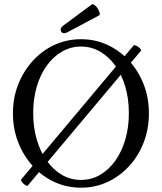

<svg xmlns="http://www.w3.org/2000/svg" viewBox="-20 -858 751 891"><path d="M356 13Q290 13 232.5 -13.5Q175 -40 132 -87.5Q89 -135 64.5 -197.5Q40 -260 40 -332Q40 -404 64.5 -466Q89 -528 132 -575.5Q175 -623 232.5 -649.5Q290 -676 356 -676Q422 -676 479 -649.5Q536 -623 579.5 -575.5Q623 -528 647 -466Q671 -404 671 -332Q671 -260 647 -197.5Q623 -135 579.5 -87.5Q536 -40 479 -13.5Q422 13 356 13ZM356 -23Q404 -23 444.5 -46.5Q485 -70 515 -112Q545 -154 561.5 -210.5Q578 -267 578 -333Q578 -399 561.5 -455.5Q545 -512 515 -553.5Q485 -595 444.5 -618.5Q404 -642 356 -642Q308 -642 267.5 -618.5Q227 -595 197 -553.5Q167 -512 150.5 -455.5Q134 -399 134 -333Q134 -267 150.5 -210.5Q167 -154 197 -112Q227 -70 267.5 -46.5Q308 -23 356 -23ZM109 3Q107 6 101 3Q95 0 89 -5.5Q83 -11 79.5 -17Q76 -23 79 -26L600 -647Q602 -650 608.5 -647.5Q615 -645 622 -640Q629 -635 632.5 -629.5Q636 -624 632 -620ZM278 -704Q265 -704 262 -716Q259 -728 272 -738L404 -836Q410 -841 418.5 -835Q427 -829 433.5 -818.5Q440 -808 442.5 -798.5Q445 -789 439 -786L294 -709Q290 -707 286 -705.5Q282 -704 278 -704Z"/></svg>

Font: Junicode VF
Style: Regular
Weight: 400
Designer: Peter S. Baker
Version: Version 2.213